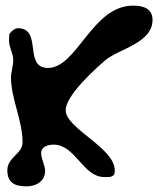

<svg xmlns="http://www.w3.org/2000/svg" viewBox="-20 -674 566 681"><path d="M6 -70C6 -26 32 -13 75 -13C107 -13 140 -31 140 -67C140 -89 126 -109 126 -131C126 -154 151 -161 170 -161C248 -161 274 -46 350 -46C354 -46 370 -46 373 -47C387 -52 387 -59 387 -70C387 -150 213 -218 213 -283C213 -335 314 -426 353 -460C400 -500 521 -521 521 -603C521 -643 490 -654 452 -654C306 -654 254 -433 150 -433C62 -433 132 -574 43 -574C32 -574 19 -562 13 -553C13 -550 12 -534 12 -530C12 -504 27 -486 27 -461C27 -439 19 -420 19 -399C19 -325 60 -246 60 -170C60 -127 6 -117 6 -70Z"/></svg>

Font: Charger
Style: Overspray
Weight: 400
Designer: Jasper
Foundry: Cannot Into Space Fonts
Version: Version 0.980